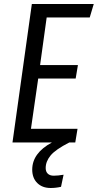

<svg xmlns="http://www.w3.org/2000/svg" viewBox="-20 -708 486 954"><path d="M425.8 -621.1H211.9L179.2 -384.8H367.2L356 -317.9H169.9L133.8 -67.9H365.2L354 0H324.2Q255.9 34.7 231.4 64.5Q207 94.2 207 127Q207 145 217.5 155Q228 165 247.1 165Q267.6 165 295.9 160.2L283.2 220.2Q257.8 226.1 231.9 226.1Q189.9 226.1 165 201.2Q140.1 176.3 140.1 134.8Q140.1 52.7 237.8 0H42L138.2 -688H445.8Z"/></svg>

Font: Fira Sans Compressed Book
Style: Italic
Weight: 350
Width: 3
Italic angle: -8°
Designer: Carrois Corporate & Edenspiekermann AG
Foundry: Carrois Corporate GbR & Edenspiekermann AG
Version: Version 4.203;PS 004.203;hotconv 1.0.88;makeotf.lib2.5.64775